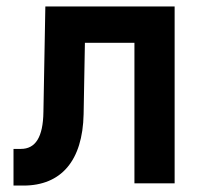

<svg xmlns="http://www.w3.org/2000/svg" viewBox="-20 -570 640 597"><path d="M22 7H53C170 7 237 -70 240 -215L244 -437H398V0H523V-550H121L115 -222C114 -143 90 -107 45 -107H22Z"/></svg>

Font: JetBrains Mono
Style: Bold
Weight: 558
Monospace: yes
Designer: Philipp Nurullin, Konstantin Bulenkov
Foundry: JetBrains
Version: Version 2.305